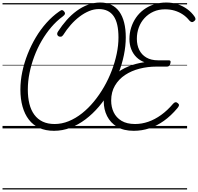

<svg xmlns="http://www.w3.org/2000/svg" viewBox="-20 -1020 1573 1525"><path d="M409 19Q342 19 292 -4Q242 -27 209 -70Q176 -113 159 -173.5Q142 -234 142 -309Q142 -378 157 -449.5Q172 -521 199.5 -590.5Q227 -660 264.5 -723Q302 -786 349 -838.5Q396 -891 449 -928Q467 -942 475 -939.5Q483 -937 490 -928Q498 -919 495.5 -909.5Q493 -900 478 -889Q430 -854 388 -805Q346 -756 311.5 -697Q277 -638 252.5 -572.5Q228 -507 214.5 -440.5Q201 -374 201 -309Q201 -246 213.5 -195.5Q226 -145 252.5 -109Q279 -73 319 -54Q359 -35 414 -35Q471 -35 526 -57.5Q581 -80 631.5 -120Q682 -160 726 -213.5Q770 -267 806 -329.5Q842 -392 867.5 -459Q893 -526 907 -593Q921 -660 921 -722Q921 -779 911.5 -821.5Q902 -864 882.5 -892Q863 -920 833.5 -934Q804 -948 765 -948Q726 -948 687.5 -932Q649 -916 612 -888Q575 -860 542 -822.5Q509 -785 482 -742Q474 -730 463.5 -728.5Q453 -727 443 -733Q435 -740 434 -749Q433 -758 441 -770Q472 -818 509 -860Q546 -902 589 -933.5Q632 -965 679 -982.5Q726 -1000 777 -1000Q826 -1000 864 -981.5Q902 -963 927.5 -927.5Q953 -892 966 -840.5Q979 -789 979 -723Q979 -655 964 -582Q949 -509 921 -437Q893 -365 853.5 -297.5Q814 -230 765 -172.5Q716 -115 659 -72Q602 -29 539 -5Q476 19 409 19ZM1042 19Q962 19 909.5 -13Q857 -45 830.5 -98Q804 -151 804 -215Q804 -283 828 -336.5Q852 -390 896 -429Q940 -468 999 -492Q1058 -516 1127 -526Q1091 -539 1064 -565.5Q1037 -592 1022.5 -629Q1008 -666 1008 -710Q1008 -757 1021.5 -800Q1035 -843 1060 -879.5Q1085 -916 1121 -943Q1157 -970 1202.5 -985Q1248 -1000 1301 -1000Q1349 -1000 1391.5 -986Q1434 -972 1468.5 -946.5Q1503 -921 1526 -887Q1533 -877 1532.5 -868Q1532 -859 1521 -851Q1511 -843 1502 -845Q1493 -847 1484 -857Q1461 -886 1431.5 -905.5Q1402 -925 1367 -935.5Q1332 -946 1291 -946Q1240 -946 1199 -927.5Q1158 -909 1128 -876.5Q1098 -844 1082.5 -801.5Q1067 -759 1067 -712Q1067 -662 1086 -623.5Q1105 -585 1142.5 -563Q1180 -541 1235 -541H1321Q1331 -541 1334 -535Q1337 -529 1333 -516Q1330 -503 1323.5 -497Q1317 -491 1307 -491H1222Q1153 -491 1088.5 -474.5Q1024 -458 973.5 -424.5Q923 -391 893 -340Q863 -289 863 -221Q863 -170 883 -128Q903 -86 945 -60.5Q987 -35 1053 -35Q1106 -35 1158 -53Q1210 -71 1260 -107Q1310 -143 1355 -196Q1365 -207 1374 -208Q1383 -209 1393 -200Q1403 -192 1401.5 -183Q1400 -174 1389 -161Q1338 -100 1281.5 -60Q1225 -20 1165.5 -0.5Q1106 19 1042 19ZM0 475H1466V485H0ZM0 -20H1466V0H0ZM0 -505H1466V-500H0ZM0 -995H1466V-985H0Z"/></svg>

Font: Playwrite SK Guides
Style: Regular
Weight: 400
Designer: Veronika Burian, José Scaglione
Foundry: TypeTogether
Version: Version 1.003